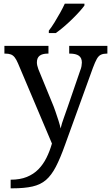

<svg xmlns="http://www.w3.org/2000/svg" viewBox="-20 -786 605 1046"><path d="M38 193Q89 193 126 178Q163 163 189 136.5Q215 110 233 74Q251 38 263 -4L78 -441Q69 -462 60 -473.5Q51 -485 39 -489.5Q27 -494 7 -494H4V-536H244V-494H241Q211 -494 196 -482.5Q181 -471 181 -446Q181 -438 183 -429Q185 -420 189 -409L262 -231Q272 -208 281.5 -180.5Q291 -153 299 -128Q307 -103 310 -86Q317 -115 328.5 -146Q340 -177 350 -207L417 -402Q422 -414 424 -425.5Q426 -437 426 -445Q426 -471 409.5 -482.5Q393 -494 360 -494H357V-536H565V-494H562Q543 -494 530 -488Q517 -482 507.5 -465Q498 -448 486 -416L334 4Q308 77 284 123Q260 169 230.5 194.5Q201 220 157 230Q113 240 47 240H38ZM246 -619Q261 -638 277 -664Q293 -690 308 -717Q323 -744 333 -766H440V-756Q431 -743 413 -723Q395 -703 372.5 -681Q350 -659 327 -639.5Q304 -620 284 -606H246Z"/></svg>

Font: Noto Rashi Hebrew
Style: Regular
Weight: 400
Version: Version 1.006